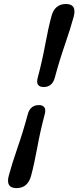

<svg xmlns="http://www.w3.org/2000/svg" viewBox="-20 -788 393 962"><path d="M254.5 -398.5Q242 -352 198.5 -352Q179 -352 170.8 -363.2Q162.5 -374.5 169 -398.5Q191.5 -483 206.5 -564.5Q221.5 -646 237.5 -705.5Q253.5 -768 310.5 -768Q365.5 -768 349.5 -705.5Q333.5 -646 305.2 -564.2Q277 -482.5 254.5 -398.5ZM119 -215Q131.5 -261.5 175 -261.5Q194 -261.5 202.2 -250.2Q210.5 -239 204 -215Q181.5 -130.5 166.8 -49Q152 32.5 136 92Q119.5 154.5 62.5 154.5Q7.5 154.5 24 92Q40 32.5 68.2 -49Q96.5 -130.5 119 -215Z"/></svg>

Font: Fraunces 9pt S100
Style: Bold Italic
Weight: 700
Italic angle: -16°
Version: Version 1.000; ttfautohint (v1.8.3)